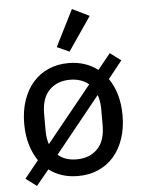

<svg xmlns="http://www.w3.org/2000/svg" viewBox="-57 -831 681 918"><g transform="rotate(-5 284.0 -372.0)"><path d="M31 3 98 -80Q74 -115 61 -160Q48 -205 48 -259Q48 -321 65 -371Q82 -421 113 -456.5Q144 -492 187.5 -511Q231 -530 284 -530Q365 -530 424 -485L485 -560L537 -521L470 -437Q494 -403 507 -358Q520 -313 520 -259Q520 -197 503 -147Q486 -97 455 -61.5Q424 -26 380.5 -7Q337 12 284 12Q202 12 144 -32L83 42ZM284 -68Q345 -68 383 -106Q421 -144 421 -220V-298Q421 -335 410 -366L194 -98Q228 -68 284 -68ZM147 -220Q147 -179 157 -152L374 -420Q338 -450 284 -450Q223 -450 185 -412Q147 -374 147 -298ZM294 -584 235 -611 323 -786 405 -746Z"/></g></svg>

Font: IBM Plex Sans Text
Style: Regular
Weight: 450
Designer: Mike Abbink, Paul van der Laan, Pieter van Rosmalen
Foundry: Bold Monday
Version: Version 3.005